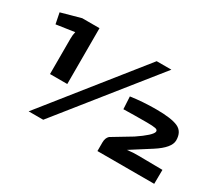

<svg xmlns="http://www.w3.org/2000/svg" viewBox="-122 -961 1405 1233"><g transform="rotate(30 580.5 -345.0)"><path d="M308 -276H180V-538Q180 -568 186 -590L51 -570L35 -650L180 -690H308ZM289 0H181L732 -690H841ZM885 -421Q997 -421 1046 -399Q1095 -377 1095 -312Q1095 -257 997 -194L851 -101Q897 -107 933 -106L1113 -104L1112 0H691V-64Q691 -97 710 -115L851 -200Q949 -266 955 -295Q957 -310 938 -314Q919 -318 874 -318Q777 -318 701 -316L696 -408Q786 -421 885 -421Z"/></g></svg>

Font: Exo 2 Expanded
Style: Bold
Weight: 700
Width: 7
Designer: Natanael Gama
Version: Version 1.001;PS 001.001;hotconv 1.0.70;makeotf.lib2.5.58329